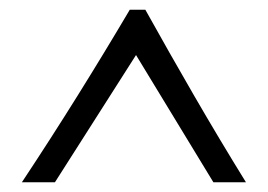

<svg xmlns="http://www.w3.org/2000/svg" viewBox="-20 -691 551 395"><path d="M279 -671Q328 -583 379.5 -494Q431 -405 486 -316H419L253 -589H267L93 -316H25Q84 -405 139.5 -494Q195 -583 247 -671Z"/></svg>

Font: Ruwudu
Style: Regular
Weight: 400
Designer: Becca Hirsbrunner Spalinger
Foundry: SIL International
Version: Version 3.000